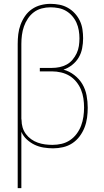

<svg xmlns="http://www.w3.org/2000/svg" viewBox="-20 -763 540 998"><path d="M72 215V-535Q72 -560 75 -585.5Q78 -611 87 -635Q96 -659 110.5 -680Q125 -701 146 -715.5Q167 -730 192 -736.5Q217 -743 242 -743Q266 -743 289 -738.5Q312 -734 332.5 -722.5Q353 -711 369 -693.5Q385 -676 395 -655Q405 -634 408.5 -610.5Q412 -587 412 -564Q412 -538 407 -512Q402 -486 389 -464Q376 -442 355 -425.5Q334 -409 310 -401Q340 -393 366 -373Q392 -353 408 -326Q424 -299 430 -267Q436 -235 436 -203Q436 -177 432.5 -151Q429 -125 419.5 -100.5Q410 -76 394 -54.5Q378 -33 356 -18.5Q334 -4 308 2Q282 8 256 8Q232 8 207 4Q182 0 160 -10.5Q138 -21 119.5 -38Q101 -55 91 -78V215ZM253 -10Q277 -10 300.5 -15.5Q324 -21 344 -34.5Q364 -48 378.5 -67.5Q393 -87 401.5 -109.5Q410 -132 413.5 -156Q417 -180 417 -204Q417 -228 413.5 -251.5Q410 -275 401 -297Q392 -319 376.5 -338Q361 -357 341 -369Q321 -381 297.5 -386.5Q274 -392 250 -392H187V-410H250Q270 -410 289.5 -414Q309 -418 326.5 -427.5Q344 -437 357 -452.5Q370 -468 378.5 -486Q387 -504 390 -524Q393 -544 393 -564Q393 -584 389.5 -605Q386 -626 377.5 -645Q369 -664 355 -680Q341 -696 323 -706.5Q305 -717 284 -721Q263 -725 242 -725Q219 -725 196.5 -719Q174 -713 156 -699.5Q138 -686 125 -666.5Q112 -647 104.5 -625.5Q97 -604 94 -581Q91 -558 91 -535V-146L92 -139Q92 -119 97.5 -100.5Q103 -82 114.5 -66.5Q126 -51 142 -39.5Q158 -28 176.5 -21.5Q195 -15 214 -12.5Q233 -10 253 -10Z"/></svg>

Font: Iosevka Term Curly Thin
Style: Regular
Weight: 100
Designer: Belleve Invis
Foundry: Belleve Invis
Version: Version 32.3.0